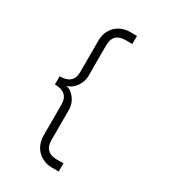

<svg xmlns="http://www.w3.org/2000/svg" viewBox="-218 -831 982 1116"><g transform="rotate(30 273.0 -273.0)"><path d="M362.8 182.1H317.9Q288.1 182.1 262.9 171.6Q237.8 161.1 220 143.1Q202.1 125 192.1 99.6Q182.1 74.2 182.1 43.9V-163.1Q182.1 -245.1 90.8 -245.1V-299.8Q182.1 -299.8 182.1 -381.8V-591.8Q182.1 -622.1 192.1 -647Q202.1 -671.9 220 -689.9Q237.8 -708 262.9 -718Q288.1 -728 317.9 -728H362.8V-673.8H317.9Q234.9 -673.8 234.9 -591.8V-381.8Q234.9 -365.2 228.5 -347.2Q222.2 -329.1 211.2 -313.5Q200.2 -297.9 184.6 -286.4Q168.9 -274.9 150.9 -272Q168.9 -269 184.1 -258.1Q199.2 -247.1 210.7 -231.4Q222.2 -215.8 228.5 -198Q234.9 -180.2 234.9 -163.1V43.9Q234.9 127 317.9 127H362.8Z"/></g></svg>

Font: Anonymous Pro
Style: Regular
Weight: 400
Monospace: yes
Designer: Mark Simonson
Version: Version 1.002